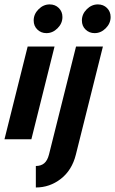

<svg xmlns="http://www.w3.org/2000/svg" viewBox="-25 -626 517 863"><path d="M-4.9 0 99.3 -416.7H220.1L116 0ZM183.6 -477.1Q159.7 -477.1 143.1 -493.1Q126.4 -509 126.4 -534Q126.4 -562.6 148.3 -584.4Q170.1 -606.2 198.3 -606.2Q222.9 -606.2 239.2 -590.1Q255.6 -573.9 255.6 -549.6Q255.6 -520.8 233.7 -499Q211.8 -477.1 183.6 -477.1ZM136.1 216.7V120.1Q159 120.1 173.6 108Q188.2 95.8 195.1 68.8L316.7 -416.7H437.5L316 68.8Q298.6 138.9 248.6 177.8Q198.6 216.7 136.1 216.7ZM400.2 -477.1Q376.4 -477.1 359.7 -493.1Q343.1 -509 343.1 -534Q343.1 -562.6 364.9 -584.4Q386.8 -606.2 415 -606.2Q439.6 -606.2 455.9 -590.1Q472.2 -573.9 472.2 -549.6Q472.2 -520.8 450.3 -499Q428.5 -477.1 400.2 -477.1Z"/></svg>

Font: Afacad
Style: Italic
Weight: 400
Italic angle: -14°
Designer: Kristian Moeller
Foundry: Dicotype
Version: Version 1.000